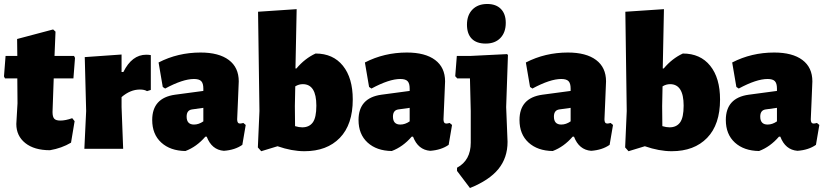

<svg xmlns="http://www.w3.org/2000/svg" viewBox="-23 -748 4156 965"><path d="M228 7Q149 7 104 -29Q59 -65 59 -125L65 -229L64 -354H2L-3 -364L5 -467H64L63 -552L244 -600L256 -589L251 -467H349L354 -457L346 -354H247L241 -185Q241 -161 249.5 -151.5Q258 -142 280 -142Q306 -142 340 -154L352 -139L334 -31Q287 -3 228 7Z M588 -474V-386H597Q640 -473 712 -473Q725 -473 735 -471V-296L716 -290Q703 -298 680 -298Q632 -298 588 -260V-210L596 0H401L410 -190L403 -461Z M985 -484Q1077 -484 1127 -446.5Q1177 -409 1177 -339Q1177 -322 1173 -241Q1169 -160 1169 -148Q1169 -127 1183 -127Q1189 -127 1200 -130L1212 -120L1195 -20Q1158 6 1102 10Q1041 5 1016 -61H1009Q965 -10 909 11Q833 10 787.5 -31.5Q742 -73 742 -145Q742 -256 857 -272L999 -291V-303Q999 -329 988.5 -340Q978 -351 952 -351Q896 -351 807 -303L795 -311L774 -434Q871 -484 985 -484ZM999 -206 942 -198Q915 -194 915 -162Q915 -122 952 -122Q976 -122 999 -138Z M1563 -479Q1651 -479 1700.5 -417.5Q1750 -356 1750 -248Q1750 -122 1685 -55Q1620 12 1507 12Q1444 12 1372 -13L1290 12L1273 -7L1281 -190L1274 -689L1468 -702L1462 -404H1467Q1509 -454 1563 -479ZM1459 -215 1460 -114Q1480 -108 1496 -108Q1531 -108 1549 -132.5Q1567 -157 1567 -217Q1567 -325 1499 -325Q1479 -325 1461 -314Z M2022 -484Q2114 -484 2164 -446.5Q2214 -409 2214 -339Q2214 -322 2210 -241Q2206 -160 2206 -148Q2206 -127 2220 -127Q2226 -127 2237 -130L2249 -120L2232 -20Q2195 6 2139 10Q2078 5 2053 -61H2046Q2002 -10 1946 11Q1870 10 1824.5 -31.5Q1779 -73 1779 -145Q1779 -256 1894 -272L2036 -291V-303Q2036 -329 2025.5 -340Q2015 -351 1989 -351Q1933 -351 1844 -303L1832 -311L1811 -434Q1908 -484 2022 -484ZM2036 -206 1979 -198Q1952 -194 1952 -162Q1952 -122 1989 -122Q2013 -122 2036 -138Z M2426 -728Q2470 -728 2494.5 -703Q2519 -678 2519 -633Q2519 -585 2492 -557Q2465 -529 2418 -529Q2372 -529 2348 -553.5Q2324 -578 2324 -624Q2324 -672 2351.5 -700Q2379 -728 2426 -728ZM2525 -476 2530 -472 2521 -210 2528 -35Q2528 45 2482 101.5Q2436 158 2339 197L2274 111V95Q2343 58 2343 -31V-190L2339 -354H2275L2265 -365L2273 -467H2344Z M2831 -484Q2923 -484 2973 -446.5Q3023 -409 3023 -339Q3023 -322 3019 -241Q3015 -160 3015 -148Q3015 -127 3029 -127Q3035 -127 3046 -130L3058 -120L3041 -20Q3004 6 2948 10Q2887 5 2862 -61H2855Q2811 -10 2755 11Q2679 10 2633.5 -31.5Q2588 -73 2588 -145Q2588 -256 2703 -272L2845 -291V-303Q2845 -329 2834.5 -340Q2824 -351 2798 -351Q2742 -351 2653 -303L2641 -311L2620 -434Q2717 -484 2831 -484ZM2845 -206 2788 -198Q2761 -194 2761 -162Q2761 -122 2798 -122Q2822 -122 2845 -138Z M3409 -479Q3497 -479 3546.5 -417.5Q3596 -356 3596 -248Q3596 -122 3531 -55Q3466 12 3353 12Q3290 12 3218 -13L3136 12L3119 -7L3127 -190L3120 -689L3314 -702L3308 -404H3313Q3355 -454 3409 -479ZM3305 -215 3306 -114Q3326 -108 3342 -108Q3377 -108 3395 -132.5Q3413 -157 3413 -217Q3413 -325 3345 -325Q3325 -325 3307 -314Z M3868 -484Q3960 -484 4010 -446.5Q4060 -409 4060 -339Q4060 -322 4056 -241Q4052 -160 4052 -148Q4052 -127 4066 -127Q4072 -127 4083 -130L4095 -120L4078 -20Q4041 6 3985 10Q3924 5 3899 -61H3892Q3848 -10 3792 11Q3716 10 3670.5 -31.5Q3625 -73 3625 -145Q3625 -256 3740 -272L3882 -291V-303Q3882 -329 3871.5 -340Q3861 -351 3835 -351Q3779 -351 3690 -303L3678 -311L3657 -434Q3754 -484 3868 -484ZM3882 -206 3825 -198Q3798 -194 3798 -162Q3798 -122 3835 -122Q3859 -122 3882 -138Z"/></svg>

Font: Alegreya Sans Black
Style: Regular
Weight: 900
Designer: Juan Pablo del Peral
Foundry: Huerta Tipografica
Version: Version 2.007